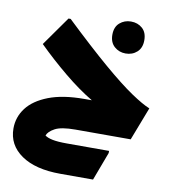

<svg xmlns="http://www.w3.org/2000/svg" viewBox="-96 -726 951 1065"><g transform="rotate(10 380.0 -194.0)"><path d="M356 0Q276 0 241 19Q206 38 198 61Q212 72 241.5 78Q271 84 322 84H560V96L500 256H316Q175 256 95.5 201Q16 146 16 53Q16 -11 55 -62.5Q94 -114 174 -145Q254 -176 375 -176H417Q338 -223 254.5 -292Q171 -361 95 -436L211 -600H223Q367 -463 467 -377.5Q567 -292 633 -247.5Q699 -203 739 -187L667 0ZM556 -464Q519 -464 492.5 -487.5Q466 -511 466 -554Q466 -598 492.5 -621Q519 -644 556 -644Q594 -644 620 -621Q646 -598 646 -554Q646 -511 620 -487.5Q594 -464 556 -464Z"/></g></svg>

Font: Kufam Black
Style: Regular
Weight: 900
Designer: Wael Morcos, Artur Schmal
Foundry: Original Type
Version: Version 1.301; ttfautohint (v1.8.3)